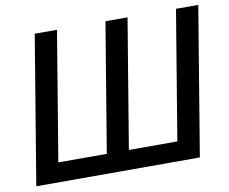

<svg xmlns="http://www.w3.org/2000/svg" viewBox="-79 -828 1108 928"><g transform="rotate(-10 475.0 -364.0)"><path d="M147 -727.5H256.3L151.4 -95.2H389.2L494.1 -727.5H602.5L497.6 -95.2H735.4L840.3 -727.5H949.7L829.1 0H26.4Z"/></g></svg>

Font: Inter 28pt Medium
Style: Italic
Weight: 500
Italic angle: -9.3988°
Designer: Rasmus Andersson
Foundry: rsms
Version: Version 4.001;git-66647c0bb